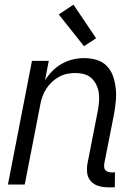

<svg xmlns="http://www.w3.org/2000/svg" viewBox="-20 -791 590 823"><path d="M472 12H444Q423 12 403.5 6.5Q384 1 370.5 -13Q357 -27 354 -47.5Q351 -68 355 -90L399 -315Q403 -335 404.5 -354.5Q406 -374 403.5 -392.5Q401 -411 393 -427.5Q385 -444 372 -456Q359 -468 341 -473Q323 -478 303 -478Q286 -478 268 -474.5Q250 -471 233.5 -462Q217 -453 203 -440Q189 -427 179 -411.5Q169 -396 162.5 -378.5Q156 -361 153 -344L86 0H14L117 -530H189L173 -447Q187 -469 205.5 -487.5Q224 -506 246.5 -518.5Q269 -531 293.5 -536.5Q318 -542 342 -542Q369 -542 395 -534Q421 -526 438.5 -507.5Q456 -489 464.5 -464.5Q473 -440 476 -413Q479 -386 476.5 -358.5Q474 -331 469 -303L427 -90Q426 -82 426.5 -74.5Q427 -67 431.5 -62Q436 -57 443 -54.5Q450 -52 457 -52H473ZM340 -593 232 -729 295 -771 392 -627Z"/></svg>

Font: Lode
Style: Italic
Weight: 400
Italic angle: -11°
Monospace: yes
Designer: Belleve Invis
Foundry: Belleve Invis
Version: Version 29.2.0; ttfautohint (v1.8.3)